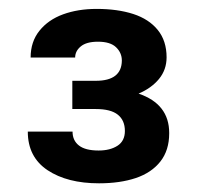

<svg xmlns="http://www.w3.org/2000/svg" viewBox="-20 -742 458 442"><path d="M208 -320Q135 -320 89.5 -350.2Q44 -380.5 44 -439H147Q147 -418.5 161.8 -407Q176.5 -395.5 207 -395.5Q233.5 -395.5 250.5 -406.5Q267.5 -417.5 267.5 -440.5Q267.5 -465 251.2 -478Q235 -491 200.5 -491H146.5V-556H200.5Q260 -556 260.5 -602.5Q260.5 -620.5 247.2 -633.2Q234 -646 205.5 -646Q179 -646 166 -635.2Q153 -624.5 153 -609.5H50.5Q50.5 -646 70.8 -671.2Q91 -696.5 125.2 -709Q159.5 -721.5 202.5 -721.5Q250.5 -721.5 286.8 -709.8Q323 -698 343.2 -673Q363.5 -648 363.5 -610Q363.5 -581.5 346 -560.2Q328.5 -539 299 -526.5Q369.5 -502.5 369.5 -436Q369.5 -435.5 369.5 -435Q369.5 -396 349.2 -370.2Q329 -344.5 292.8 -332.2Q256.5 -320 208 -320Z"/></svg>

Font: Roberto Sans
Style: Bold
Weight: 700
Designer: Google (font) & Cristiano Sobral (main changes)
Version: Version 1.000;October 12, 2021;FontCreator 14.0.0.2814 64-bi